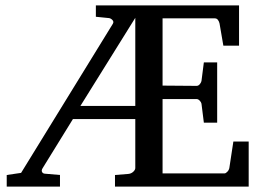

<svg xmlns="http://www.w3.org/2000/svg" viewBox="-20 -691 973 711"><path d="M481 -625 277.8 -298.8H481ZM405.8 0V-43L455.1 -46.9Q465.8 -47.9 473.4 -54.9Q481 -62 481 -68.8V-250H250L138.2 -68.8Q132.8 -60.5 135.5 -54.7Q138.2 -48.8 145 -47.9L202.1 -43V0H4.9V-43L58.1 -50.8L397.9 -603Q402.3 -610.4 396.5 -616.7Q390.6 -623 383.8 -624L335 -628.9V-670.9H865.2V-522H807.1L793 -604Q791.5 -611.3 787.1 -617.2Q782.7 -623 775.9 -623H582V-374L708 -373Q714.8 -373 720 -379.4Q725.1 -385.7 726.1 -391.1L734.9 -460H784.2V-236.8H734.9L726.1 -307.1Q725.1 -312.5 719.5 -318.4Q713.9 -324.2 708 -324.2H582V-48.8H811Q814 -48.8 816.9 -50.8Q819.8 -52.7 822.5 -55.7Q825.2 -58.6 826.9 -62Q828.6 -65.4 829.1 -67.9L844.2 -167H900.9V0Z"/></svg>

Font: BabelStone Ogham Lithic
Style: Regular
Weight: 400
Designer: Andrew West
Foundry: BabelStone
Version: Version 1.02 March 14, 2022